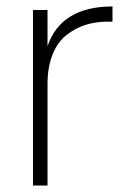

<svg xmlns="http://www.w3.org/2000/svg" viewBox="-20 -574 390 594"><path d="M127 -313V0H82V-543H127V-431Q169 -554 328 -554V-507H313Q276 -507 244.5 -497Q213 -487 185.5 -465.5Q158 -444 142.5 -405Q127 -366 127 -313Z"/></svg>

Font: Poppins ExtraLight
Style: Regular
Weight: 275
Designer: Ninad Kale (Devanagari), Jonny Pinhorn (Latin)
Foundry: Indian Type Foundry
Version: Version 3.200;PS 1.000;hotconv 16.6.54;makeotf.lib2.5.65590